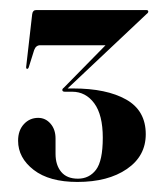

<svg xmlns="http://www.w3.org/2000/svg" viewBox="-20 -720 324 382"><path d="M270 -453Q270 -409.5 232.5 -383.8Q195 -358 134 -358Q78 -358 47 -382Q16 -406 16 -440Q16 -460.5 27.5 -473Q39 -485.5 56 -485.5Q70.5 -485.5 80.5 -474Q90.5 -462.5 90.5 -444.5V-414Q90.5 -391.5 101.8 -378Q113 -364.5 135 -364.5Q157.5 -364.5 171 -382.2Q184.5 -400 184.5 -446Q184.5 -491.5 167.5 -514.5Q150.5 -537.5 123.5 -537.5H109Q104 -537.5 104 -541Q104 -543.5 107 -545.5L190 -630H60Q51.5 -630 48 -620.5L37 -585.5Q36 -583 34 -583Q32 -583 32 -586.5L44 -691.5Q45 -700 52 -700H271Q275 -700 275 -697Q275 -694.5 271.5 -692L114.5 -544H125.5Q192 -544 231 -522Q270 -500 270 -453Z"/></svg>

Font: Fraunces 144pt S000 SemiBold
Style: Regular
Weight: 600
Version: Version 1.000; ttfautohint (v1.8.3)